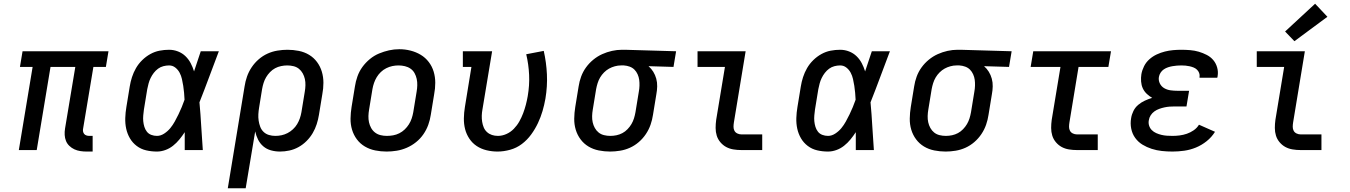

<svg xmlns="http://www.w3.org/2000/svg" viewBox="-20 -805 7240 1030"><path d="M445 8Q428 8 411 5.5Q394 3 379 -4Q364 -11 352 -22.5Q340 -34 334 -49Q328 -64 327 -81Q326 -98 329 -116L384 -446H251L177 0H81L155 -446H87L101 -530H562L548 -446H481L426 -116Q424 -108 425.5 -100Q427 -92 431.5 -86.5Q436 -81 443.5 -78.5Q451 -76 459 -76H477V8Z M822 8Q792 8 764 1.5Q736 -5 713.5 -22Q691 -39 677 -63Q663 -87 657 -114.5Q651 -142 652 -172Q653 -202 658 -231L676 -341Q680 -366 688 -391Q696 -416 709.5 -439.5Q723 -463 743 -482.5Q763 -502 786.5 -515Q810 -528 835.5 -533Q861 -538 887 -538Q912 -538 935 -529Q958 -520 975 -503.5Q992 -487 1003 -466Q1014 -445 1021 -422Q1030 -449 1039 -476Q1048 -503 1057 -530H1154Q1128 -462 1102.5 -393Q1077 -324 1050 -256Q1056 -192 1059.5 -128Q1063 -64 1068 0H971Q971 -24 971 -48Q971 -72 971 -96Q958 -76 942.5 -57Q927 -38 908 -23Q889 -8 866.5 0Q844 8 822 8ZM822 -76Q842 -76 861 -88.5Q880 -101 893.5 -117.5Q907 -134 917.5 -153Q928 -172 937.5 -191.5Q947 -211 955 -230.5Q963 -250 970 -270Q969 -289 967.5 -307.5Q966 -326 963 -344.5Q960 -363 956 -381Q952 -399 943.5 -415Q935 -431 920.5 -442.5Q906 -454 887 -454Q872 -454 856.5 -450Q841 -446 828 -436.5Q815 -427 805 -414Q795 -401 788 -386.5Q781 -372 777 -357Q773 -342 770 -327L752 -217Q750 -202 748.5 -186Q747 -170 748.5 -154.5Q750 -139 754.5 -124.5Q759 -110 768 -98.5Q777 -87 791.5 -81.5Q806 -76 822 -76Z M1202 205 1292 -341Q1296 -368 1305 -394Q1314 -420 1330 -444Q1346 -468 1368 -487Q1390 -506 1415.5 -517.5Q1441 -529 1468.5 -533.5Q1496 -538 1522 -538Q1553 -538 1583 -532Q1613 -526 1638 -511Q1663 -496 1680.5 -472.5Q1698 -449 1706.5 -420.5Q1715 -392 1715 -361Q1715 -330 1709 -299L1691 -189Q1687 -164 1679 -139Q1671 -114 1657.5 -91Q1644 -68 1624.5 -48.5Q1605 -29 1581.5 -16Q1558 -3 1532.5 2.5Q1507 8 1482 8Q1457 8 1433.5 1.5Q1410 -5 1392.5 -20Q1375 -35 1364.5 -56Q1354 -77 1349 -100L1298 205ZM1457 -76Q1474 -76 1490.5 -79.5Q1507 -83 1522.5 -91Q1538 -99 1551.5 -111.5Q1565 -124 1574 -139Q1583 -154 1588.5 -170Q1594 -186 1597 -203L1615 -313Q1618 -330 1618.5 -347.5Q1619 -365 1615.5 -381Q1612 -397 1604 -411.5Q1596 -426 1583.5 -436Q1571 -446 1554.5 -450Q1538 -454 1521 -454Q1505 -454 1488 -450.5Q1471 -447 1456 -439Q1441 -431 1428.5 -418Q1416 -405 1407.5 -390.5Q1399 -376 1394 -360Q1389 -344 1386 -327L1370 -228Q1367 -210 1366 -192.5Q1365 -175 1367.5 -158Q1370 -141 1376 -125Q1382 -109 1394 -97.5Q1406 -86 1422.5 -81Q1439 -76 1457 -76Z M2054 8Q2023 8 1993 2Q1963 -4 1937.5 -19Q1912 -34 1894.5 -57.5Q1877 -81 1868.5 -109.5Q1860 -138 1860.5 -169Q1861 -200 1866 -231L1884 -341Q1888 -368 1897.5 -395Q1907 -422 1924 -445.5Q1941 -469 1964 -488Q1987 -507 2013.5 -518Q2040 -529 2067 -535Q2094 -541 2122 -541Q2153 -541 2182.5 -533.5Q2212 -526 2237 -511Q2262 -496 2280 -472.5Q2298 -449 2306.5 -420.5Q2315 -392 2315 -361Q2315 -330 2309 -299L2291 -189Q2287 -162 2277.5 -135.5Q2268 -109 2251.5 -85Q2235 -61 2212 -42.5Q2189 -24 2162.5 -12.5Q2136 -1 2108.5 3.5Q2081 8 2054 8ZM2055 -76Q2072 -76 2089 -79Q2106 -82 2122 -90Q2138 -98 2151 -110.5Q2164 -123 2173.5 -138Q2183 -153 2188.5 -169.5Q2194 -186 2197 -203L2215 -313Q2218 -330 2218.5 -347.5Q2219 -365 2215.5 -381.5Q2212 -398 2204 -412.5Q2196 -427 2182.5 -436.5Q2169 -446 2152 -450Q2135 -454 2118 -454Q2101 -454 2084.5 -450.5Q2068 -447 2052 -439Q2036 -431 2023 -418.5Q2010 -406 2001 -391Q1992 -376 1986.5 -360Q1981 -344 1978 -327L1960 -217Q1957 -200 1956.5 -182.5Q1956 -165 1959.5 -149Q1963 -133 1971 -118.5Q1979 -104 1992 -94Q2005 -84 2021.5 -80Q2038 -76 2055 -76Q2055 -76 2055 -76Q2055 -76 2055 -76Z M2649 8Q2619 8 2590 1Q2561 -6 2537.5 -21.5Q2514 -37 2498 -61Q2482 -85 2475 -112.5Q2468 -140 2468.5 -170.5Q2469 -201 2474 -231L2509 -446H2463V-530H2620L2568 -217Q2565 -201 2564.5 -184.5Q2564 -168 2566.5 -152Q2569 -136 2575 -121.5Q2581 -107 2592.5 -96.5Q2604 -86 2619 -81Q2634 -76 2651 -76Q2674 -76 2696.5 -86Q2719 -96 2736.5 -114Q2754 -132 2766 -153.5Q2778 -175 2786.5 -197.5Q2795 -220 2801 -243Q2807 -266 2811 -289Q2821 -347 2818.5 -403Q2816 -459 2803 -514L2897 -532Q2911 -470 2914 -406Q2917 -342 2906 -276Q2900 -242 2890.5 -209.5Q2881 -177 2866 -145Q2851 -113 2829.5 -83.5Q2808 -54 2779.5 -32.5Q2751 -11 2716.5 -1.5Q2682 8 2649 8Z M3253 8Q3222 8 3192 2Q3162 -4 3137 -19Q3112 -34 3094.5 -57.5Q3077 -81 3068.5 -109.5Q3060 -138 3060.5 -169Q3061 -200 3066 -231L3084 -341Q3088 -368 3097.5 -394Q3107 -420 3123.5 -443Q3140 -466 3162.5 -484.5Q3185 -503 3210.5 -514.5Q3236 -526 3263 -532Q3290 -538 3317 -538Q3321 -538 3325 -538Q3329 -538 3333 -538L3607 -530L3593 -446L3459 -450Q3474 -437 3484.5 -420Q3495 -403 3500.5 -383Q3506 -363 3505.5 -341.5Q3505 -320 3501 -299L3483 -189Q3479 -162 3470 -136Q3461 -110 3445 -86Q3429 -62 3407 -43Q3385 -24 3359.5 -12.5Q3334 -1 3306.5 3.5Q3279 8 3253 8ZM3254 -76Q3271 -76 3287.5 -79.5Q3304 -83 3319 -91Q3334 -99 3346.5 -112Q3359 -125 3367.5 -139.5Q3376 -154 3381 -170Q3386 -186 3389 -203L3407 -313Q3410 -329 3410.5 -345.5Q3411 -362 3409 -377Q3407 -392 3400.5 -406.5Q3394 -421 3383.5 -431.5Q3373 -442 3358 -447.5Q3343 -453 3327 -454H3319Q3317 -454 3315 -454Q3313 -454 3311 -454Q3295 -454 3278.5 -449.5Q3262 -445 3247.5 -437Q3233 -429 3220.5 -416.5Q3208 -404 3199.5 -389.5Q3191 -375 3186 -359Q3181 -343 3178 -327L3160 -217Q3157 -200 3156.5 -182.5Q3156 -165 3159.5 -149Q3163 -133 3171 -118.5Q3179 -104 3191.5 -94Q3204 -84 3220.5 -80Q3237 -76 3254 -76Z M3957 0Q3935 0 3914 -3.5Q3893 -7 3875.5 -16.5Q3858 -26 3844.5 -42Q3831 -58 3825 -77.5Q3819 -97 3819 -118.5Q3819 -140 3822 -162L3869 -446H3722V-530H3980L3917 -148Q3915 -136 3915 -124.5Q3915 -113 3920 -103.5Q3925 -94 3935.5 -89Q3946 -84 3957 -84H4069V0Z M4422 8Q4392 8 4364 1.5Q4336 -5 4313.5 -22Q4291 -39 4277 -63Q4263 -87 4257 -114.5Q4251 -142 4252 -172Q4253 -202 4258 -231L4276 -341Q4280 -366 4288 -391Q4296 -416 4309.5 -439.5Q4323 -463 4343 -482.5Q4363 -502 4386.5 -515Q4410 -528 4435.5 -533Q4461 -538 4487 -538Q4512 -538 4535 -529Q4558 -520 4575 -503.5Q4592 -487 4603 -466Q4614 -445 4621 -422Q4630 -449 4639 -476Q4648 -503 4657 -530H4754Q4728 -462 4702.5 -393Q4677 -324 4650 -256Q4656 -192 4659.5 -128Q4663 -64 4668 0H4571Q4571 -24 4571 -48Q4571 -72 4571 -96Q4558 -76 4542.5 -57Q4527 -38 4508 -23Q4489 -8 4466.5 0Q4444 8 4422 8ZM4422 -76Q4442 -76 4461 -88.5Q4480 -101 4493.5 -117.5Q4507 -134 4517.5 -153Q4528 -172 4537.5 -191.5Q4547 -211 4555 -230.5Q4563 -250 4570 -270Q4569 -289 4567.5 -307.5Q4566 -326 4563 -344.5Q4560 -363 4556 -381Q4552 -399 4543.5 -415Q4535 -431 4520.5 -442.5Q4506 -454 4487 -454Q4472 -454 4456.5 -450Q4441 -446 4428 -436.5Q4415 -427 4405 -414Q4395 -401 4388 -386.5Q4381 -372 4377 -357Q4373 -342 4370 -327L4352 -217Q4350 -202 4348.5 -186Q4347 -170 4348.5 -154.5Q4350 -139 4354.5 -124.5Q4359 -110 4368 -98.5Q4377 -87 4391.5 -81.5Q4406 -76 4422 -76Z M5053 8Q5022 8 4992 2Q4962 -4 4937 -19Q4912 -34 4894.5 -57.5Q4877 -81 4868.5 -109.5Q4860 -138 4860.5 -169Q4861 -200 4866 -231L4884 -341Q4888 -368 4897.5 -394Q4907 -420 4923.5 -443Q4940 -466 4962.5 -484.5Q4985 -503 5010.5 -514.5Q5036 -526 5063 -532Q5090 -538 5117 -538Q5121 -538 5125 -538Q5129 -538 5133 -538L5407 -530L5393 -446L5259 -450Q5274 -437 5284.5 -420Q5295 -403 5300.5 -383Q5306 -363 5305.5 -341.5Q5305 -320 5301 -299L5283 -189Q5279 -162 5270 -136Q5261 -110 5245 -86Q5229 -62 5207 -43Q5185 -24 5159.5 -12.5Q5134 -1 5106.5 3.5Q5079 8 5053 8ZM5054 -76Q5071 -76 5087.5 -79.5Q5104 -83 5119 -91Q5134 -99 5146.5 -112Q5159 -125 5167.5 -139.5Q5176 -154 5181 -170Q5186 -186 5189 -203L5207 -313Q5210 -329 5210.5 -345.5Q5211 -362 5209 -377Q5207 -392 5200.5 -406.5Q5194 -421 5183.5 -431.5Q5173 -442 5158 -447.5Q5143 -453 5127 -454H5119Q5117 -454 5115 -454Q5113 -454 5111 -454Q5095 -454 5078.5 -449.5Q5062 -445 5047.5 -437Q5033 -429 5020.5 -416.5Q5008 -404 4999.5 -389.5Q4991 -375 4986 -359Q4981 -343 4978 -327L4960 -217Q4957 -200 4956.5 -182.5Q4956 -165 4959.5 -149Q4963 -133 4971 -118.5Q4979 -104 4991.5 -94Q5004 -84 5020.5 -80Q5037 -76 5054 -76Z M5757 0Q5735 0 5714 -3.5Q5693 -7 5675.5 -16.5Q5658 -26 5644.5 -42Q5631 -58 5625 -77.5Q5619 -97 5619 -118.5Q5619 -140 5622 -162L5669 -446H5509L5523 -530H5940L5926 -446H5766L5717 -148Q5715 -136 5715 -124.5Q5715 -113 5720 -103.5Q5725 -94 5735.5 -89Q5746 -84 5757 -84H5869V0Z M6270 8Q6241 8 6213 5Q6185 2 6158.5 -6.5Q6132 -15 6109 -29Q6086 -43 6070 -65Q6054 -87 6048.5 -115Q6043 -143 6048 -171Q6051 -191 6060.5 -210Q6070 -229 6086 -242.5Q6102 -256 6121.5 -265Q6141 -274 6161 -280Q6145 -289 6131.5 -302Q6118 -315 6110.5 -331.5Q6103 -348 6101.5 -368Q6100 -388 6103 -407Q6107 -429 6117.5 -450Q6128 -471 6146 -487Q6164 -503 6185.5 -513Q6207 -523 6229 -528.5Q6251 -534 6273 -536Q6295 -538 6317 -538Q6341 -538 6365 -536Q6389 -534 6411 -527.5Q6433 -521 6453.5 -510.5Q6474 -500 6488.5 -483Q6503 -466 6509.5 -443Q6516 -420 6512 -397Q6512 -395 6511.5 -393Q6511 -391 6510 -388H6415Q6415 -389 6415 -390Q6415 -391 6415 -392Q6417 -403 6413 -413.5Q6409 -424 6401 -431.5Q6393 -439 6383 -443Q6373 -447 6362 -449.5Q6351 -452 6340 -453Q6329 -454 6317 -454Q6305 -454 6293.5 -453Q6282 -452 6270 -450Q6258 -448 6246 -444Q6234 -440 6223.5 -433Q6213 -426 6206 -415Q6199 -404 6197 -392Q6194 -374 6202 -357.5Q6210 -341 6225.5 -332Q6241 -323 6259.5 -320.5Q6278 -318 6296 -318H6359L6345 -234H6282Q6268 -234 6254.5 -233Q6241 -232 6227 -229Q6213 -226 6199 -221Q6185 -216 6173 -207.5Q6161 -199 6153 -186.5Q6145 -174 6143 -160Q6140 -145 6144.5 -131Q6149 -117 6159 -107Q6169 -97 6182.5 -91Q6196 -85 6210.5 -81.5Q6225 -78 6240 -77Q6255 -76 6270 -76Q6289 -76 6308.5 -78.5Q6328 -81 6347 -87.5Q6366 -94 6383.5 -106Q6401 -118 6412 -136L6498 -98Q6480 -69 6453 -47.5Q6426 -26 6395.5 -13.5Q6365 -1 6333 3.5Q6301 8 6270 8Z M6957 0Q6935 0 6914 -3.5Q6893 -7 6875.5 -16.5Q6858 -26 6844.5 -42Q6831 -58 6825 -77.5Q6819 -97 6819 -118.5Q6819 -140 6822 -162L6869 -446H6722V-530H6980L6917 -148Q6915 -136 6915 -124.5Q6915 -113 6920 -103.5Q6925 -94 6935.5 -89Q6946 -84 6957 -84H7069V0ZM6924 -584 6874 -636 7035 -785 7101 -715Z"/></svg>

Font: Iosevka Curly Slab MdEx
Style: Italic
Weight: 500
Width: 7
Italic angle: -9°
Monospace: yes
Designer: Belleve Invis
Foundry: Belleve Invis
Version: Version 11.0.0; ttfautohint (v1.8.3)